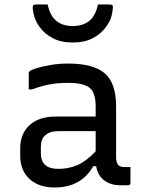

<svg xmlns="http://www.w3.org/2000/svg" viewBox="-20 -825 640 855"><path d="M497 -351V-126Q497 -100 507 -90Q515 -81 536 -81H561V-11Q561 0 550 0H515Q474 0 445 -21Q416 -42 408 -85H395Q370 -39 326.5 -14.5Q283 10 223 10Q153 10 111.5 -28Q70 -66 70 -132V-164Q70 -230 112 -268Q154 -306 227 -306H406V-352Q406 -412 379 -434Q352 -456 283 -456Q238 -456 200.5 -449Q163 -442 123 -427H108V-499Q108 -504 111 -507Q116 -513 141.5 -521Q167 -529 204.5 -535.5Q242 -542 283 -542Q396 -542 446.5 -498.5Q497 -455 497 -351ZM162 -142Q162 -73 240 -73Q286 -73 325 -90Q364 -107 406 -151V-241H240Q200 -241 180 -221Q162 -205 162 -172ZM304 -709Q349 -709 377.5 -732Q406 -755 416 -805H468Q478 -805 481 -801Q484 -797 482 -783Q478 -741 454.5 -708Q431 -675 394 -655.5Q357 -636 311 -636H297Q251 -636 214 -655.5Q177 -675 154 -708Q131 -741 126 -783Q125 -797 127.5 -801Q130 -805 140 -805H192Q203 -755 231 -732Q259 -709 304 -709Z"/></svg>

Font: Recursive Sn Lnr St
Style: Regular
Weight: 400
Version: Version 1.079;hotconv 1.0.112;makeotfexe 2.5.65598; ttfautoh